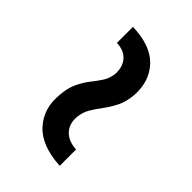

<svg xmlns="http://www.w3.org/2000/svg" viewBox="-5 -638 508 508"><g transform="rotate(-45 248.5 -384.5)"><path d="M50 -321Q54 -393 90.5 -426Q127 -459 181 -454Q210 -452 230 -442.5Q250 -433 265 -421Q280 -409 294 -400Q308 -391 327 -389Q354 -388 370 -402.5Q386 -417 387 -444H447Q445 -376 411 -343.5Q377 -311 323 -314Q296 -316 276.5 -325.5Q257 -335 241 -347Q225 -359 209.5 -368.5Q194 -378 175 -380Q148 -383 130.5 -367.5Q113 -352 111 -321Z"/></g></svg>

Font: Big Shoulders Text SemiBold
Style: Regular
Weight: 600
Designer: Patric King
Foundry: XO Type Co
Version: Version 1.000; ttfautohint (v1.8.2)